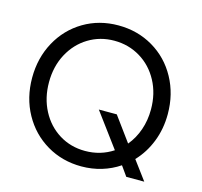

<svg xmlns="http://www.w3.org/2000/svg" viewBox="-106 -845 1020 968"><g transform="rotate(15 404.0 -360.5)"><path d="M595.7 -50.8Q553.7 -22.5 503.7 -7.3Q453.6 7.8 398.4 7.8Q298.8 7.8 217.8 -40Q136.7 -87.9 90.3 -171.9Q43.9 -255.9 43.9 -360.4Q43.9 -463.9 89.8 -547.9Q135.7 -631.8 216.3 -679.7Q296.9 -727.5 396.5 -727.5Q497.1 -727.5 578.4 -679.7Q659.7 -631.8 705.8 -547.6Q752 -463.4 752 -359.4Q752 -282.2 725.8 -215.3Q699.7 -148.4 652.3 -98.6L725.6 0H631.8ZM541.5 -114.7 410.2 -292H503.9L597.2 -164.6Q629.4 -203.1 646.7 -253.2Q664.1 -303.2 664.1 -360.4Q664.1 -442.9 628.9 -508.3Q593.8 -573.7 532.7 -610.6Q471.7 -647.5 396.5 -647.5Q322.8 -647.5 262.2 -610.6Q201.7 -573.7 166.7 -508.3Q131.8 -442.9 131.8 -360.4Q131.8 -278.3 166.3 -212.6Q200.7 -147 261 -109.6Q321.3 -72.3 396.5 -72.3Q476.6 -72.3 541.5 -114.7Z"/></g></svg>

Font: Reddit Sans Vanilla
Style: Regular
Weight: 400
Designer: Stephen Hutchings
Foundry: Reddit
Version: Version 1.013